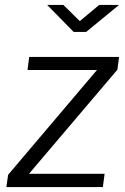

<svg xmlns="http://www.w3.org/2000/svg" viewBox="-20 -762 511 782"><path d="M399 0 406 -54H98L458 -478L465 -530H99L92 -477H375L13 -50L6 0ZM305 -676 238 -742H172L280 -632H331L465 -742H384Z"/></svg>

Font: Cheyenne Sans Light
Style: Italic
Weight: 300
Italic angle: -8.13011°
Designer: The Public Sans project authors (U.S. Web Design System), Libre Franklin designed by Pablo Impallari and Rodrigo Fuenzal
Foundry: The Cheyenne Sans Project Authors
Version: Version 2.007